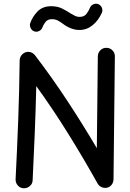

<svg xmlns="http://www.w3.org/2000/svg" viewBox="-20 -968 698 1034"><path d="M107.4 45.9Q88.4 44.9 75.9 30.8Q63.5 16.6 64 -2.4Q72.3 -165.5 78.1 -321.8Q84 -478 85.9 -643.1Q86.4 -663.1 101.6 -676.8Q116.7 -690.4 136.2 -688.5Q146 -688 155 -682.4Q164.1 -676.8 168.5 -670.4Q259.8 -550.8 343.3 -423.8Q426.8 -296.9 501.5 -169.9L506.8 -665Q507.3 -684.1 520.8 -697.5Q534.2 -710.9 553.2 -710.4Q572.3 -710.4 585.7 -696.8Q599.1 -683.1 598.6 -664.1L591.3 -1.5Q591.3 8.8 586.2 19.3Q581.1 29.8 571.3 36.6Q554.7 47.4 534.9 42.5Q515.1 37.6 505.4 20Q431.6 -112.3 349.1 -245.1Q266.6 -377.9 175.3 -504.4Q172.4 -376.5 167.2 -251.2Q162.1 -126 155.8 2.4Q155.3 21.5 140.9 33.9Q126.5 46.4 107.4 45.9ZM165.5 -798.8Q151.9 -803.2 145.3 -816.4Q138.7 -829.6 142.6 -842.8Q154.8 -878.4 182.4 -906.5Q210 -934.6 255.9 -934.6Q289.6 -934.6 314.9 -921.9Q340.3 -909.2 361.3 -895Q374 -887.2 385 -882.1Q396 -877 408.2 -877Q433.6 -877 446 -893.8Q458.5 -910.6 464.8 -926.8Q470.2 -939.9 483.9 -945.3Q497.6 -950.7 510.3 -945.3Q522.9 -939.9 528.6 -926.3Q534.2 -912.6 528.8 -899.9Q510.3 -857.9 478.8 -832.3Q447.3 -806.6 408.2 -806.6Q384.3 -806.6 362.3 -815.2Q340.3 -823.7 318.8 -839.8Q305.2 -850.1 291.5 -857.4Q277.8 -864.7 259.8 -864.7Q235.8 -864.7 224.4 -848.9Q212.9 -833 209 -821.8Q204.6 -808.1 191.4 -801.3Q178.2 -794.4 165.5 -798.8Z"/></svg>

Font: Mikhak-DS2-FD Medium
Style: Regular
Weight: 500
Designer: Amin Abedi
Version: Version 3.4